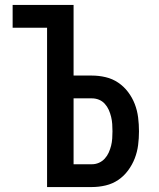

<svg xmlns="http://www.w3.org/2000/svg" viewBox="-20 -755 640 775"><path d="M170 0V-643H31V-735H277V-450H351Q379 -450 406.5 -443.5Q434 -437 457 -421.5Q480 -406 497 -383.5Q514 -361 524 -335Q534 -309 537.5 -281Q541 -253 541 -225Q541 -197 537.5 -169.5Q534 -142 524 -116Q514 -90 497 -67Q480 -44 457 -28.5Q434 -13 406.5 -6.5Q379 0 351 0ZM351 -92Q366 -92 379.5 -98Q393 -104 403 -115Q413 -126 419 -139.5Q425 -153 428.5 -167Q432 -181 433 -196Q434 -211 434 -225Q434 -240 433 -254.5Q432 -269 428.5 -283.5Q425 -298 419 -311.5Q413 -325 403 -336Q393 -347 379.5 -352.5Q366 -358 351 -358H277V-92Z"/></svg>

Font: Zed Mono Semibold Extended
Style: Regular
Weight: 600
Width: 7
Monospace: yes
Designer: Belleve Invis
Foundry: Belleve Invis
Version: Version 1.0.0; ttfautohint (v1.8.4)